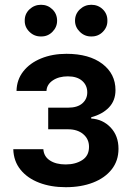

<svg xmlns="http://www.w3.org/2000/svg" viewBox="-20 -780 556 811"><path d="M36.1 -149.9H163.1Q165 -119.1 190.7 -102.3Q216.3 -85.4 257.3 -85.4Q298.8 -85.4 327.4 -103.8Q356 -122.1 356 -159.7Q356 -192.9 331.5 -213.4Q307.1 -233.9 267.6 -233.9H183.6V-325.2H267.6Q307.1 -325.2 327.9 -343.5Q348.6 -361.8 348.6 -389.6Q348.6 -419.9 326.9 -438.7Q305.2 -457.5 266.6 -457.5Q228.5 -457.5 203.1 -440.4Q177.7 -423.3 176.3 -396H49.8Q50.8 -443.4 78.4 -478.5Q106 -513.7 153.6 -533.2Q201.2 -552.7 260.7 -552.7Q356.4 -552.7 412.1 -510.5Q467.8 -468.3 467.8 -399.4Q467.8 -355 440.2 -326.2Q412.6 -297.4 365.2 -284.7V-279.3Q414.1 -276.4 447.3 -241.5Q480.5 -206.5 480.5 -151.4Q480.5 -101.1 451.9 -64.7Q423.3 -28.3 373 -8.8Q322.8 10.7 257.8 10.7Q194.8 10.7 145.3 -8.3Q95.7 -27.3 66.7 -63.2Q37.6 -99.1 36.1 -149.9ZM153.3 -626Q125 -625.5 104.5 -645.5Q84 -665.5 84.5 -692.4Q84 -721.2 104.5 -740.5Q125 -759.8 153.3 -759.8Q181.6 -759.8 201.4 -740.5Q221.2 -721.2 221.2 -692.4Q221.2 -665.5 201.4 -645.5Q181.6 -625.5 153.3 -626ZM365.7 -626Q337.9 -625.5 317.4 -645.5Q296.9 -665.5 296.9 -692.4Q296.9 -721.2 317.4 -740.5Q337.9 -759.8 365.7 -759.8Q394.5 -759.8 414.3 -740.5Q434.1 -721.2 433.6 -692.4Q434.1 -665.5 414.3 -645.5Q394.5 -625.5 365.7 -626Z"/></svg>

Font: Inter Semi Bold
Style: Regular
Weight: 600
Designer: Rasmus Andersson
Foundry: rsms
Version: Version 4.000;git-e0f93cc